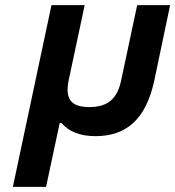

<svg xmlns="http://www.w3.org/2000/svg" viewBox="-20 -520 681 746"><path d="M30 206H159L212 -42H219C246 -11 286 9 351 9C472 9 547 -58 579 -205L641 -500H513L451 -209C436 -136 399 -104 327 -104C255 -104 232 -136 247 -209L309 -500H180Z"/></svg>

Font: LT Wave Mono Bold
Style: Italic
Weight: 700
Designer: Daniel Lyons
Version: Version 2.5 (Glyphs App)